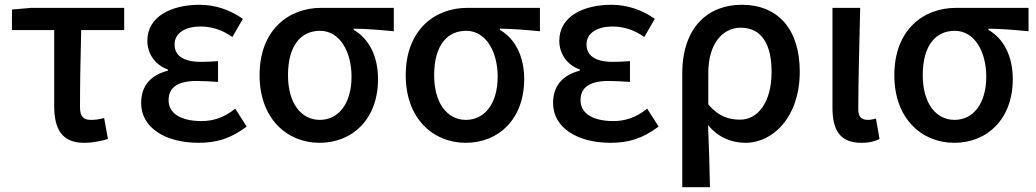

<svg xmlns="http://www.w3.org/2000/svg" viewBox="-20 -584 4340 804"><path d="M332 14C371 14 406 6 432 -2L416 -90C396 -84 379 -82 360 -82C331 -82 315 -95 315 -134C315 -230 317 -343 320 -458H500V-551H109L30 -544V-458H207V-140C207 -44 239 14 332 14Z M812 14C886 14 945 -3 1013 -54L965 -129C917 -90 870 -77 824 -77C736 -77 686 -110 686 -164C686 -218 724 -245 804 -245C832 -245 861 -243 893 -241V-328C867 -326 843 -325 821 -325C745 -325 711 -353 711 -398C711 -447 758 -473 820 -473C868 -473 912 -458 953 -429L997 -505C945 -542 882 -564 816 -564C699 -564 597 -516 597 -413C597 -363 626 -313 683 -293V-288C619 -272 571 -231 571 -153C571 -48 674 14 812 14Z M1318 14C1457 14 1563 -86 1563 -253C1563 -350 1524 -423 1461 -459V-464C1521 -463 1568 -459 1629 -453V-551H1324C1191 -551 1067 -461 1067 -269C1067 -87 1182 14 1318 14ZM1319 -82C1241 -82 1186 -152 1186 -269C1186 -397 1243 -455 1320 -455C1404 -455 1452 -366 1452 -263C1452 -151 1398 -82 1319 -82Z M1930 14C2069 14 2175 -86 2175 -253C2175 -350 2136 -423 2073 -459V-464C2133 -463 2180 -459 2241 -453V-551H1936C1803 -551 1679 -461 1679 -269C1679 -87 1794 14 1930 14ZM1931 -82C1853 -82 1798 -152 1798 -269C1798 -397 1855 -455 1932 -455C2016 -455 2064 -366 2064 -263C2064 -151 2010 -82 1931 -82Z M2537 14C2611 14 2670 -3 2738 -54L2690 -129C2642 -90 2595 -77 2549 -77C2461 -77 2411 -110 2411 -164C2411 -218 2449 -245 2529 -245C2557 -245 2586 -243 2618 -241V-328C2592 -326 2568 -325 2546 -325C2470 -325 2436 -353 2436 -398C2436 -447 2483 -473 2545 -473C2593 -473 2637 -458 2678 -429L2722 -505C2670 -542 2607 -564 2541 -564C2424 -564 2322 -516 2322 -413C2322 -363 2351 -313 2408 -293V-288C2344 -272 2296 -231 2296 -153C2296 -48 2399 14 2537 14Z M2837 200H2953C2951 108 2949 35 2945 -60C2991 -5 3047 14 3102 14C3218 14 3329 -95 3329 -284C3329 -458 3241 -564 3086 -564C2947 -564 2837 -472 2837 -276ZM3080 -83C3036 -83 2992 -93 2946 -147V-279C2946 -403 3008 -468 3081 -468C3171 -468 3211 -397 3211 -282C3211 -154 3152 -83 3080 -83Z M3587 14C3623 14 3644 7 3663 -2L3648 -88C3636 -84 3624 -82 3615 -82C3589 -82 3574 -93 3574 -126C3574 -246 3579 -408 3582 -551H3466V-133C3466 -41 3496 14 3587 14Z M3976 14C4115 14 4221 -86 4221 -253C4221 -350 4182 -423 4119 -459V-464C4179 -463 4226 -459 4287 -453V-551H3982C3849 -551 3725 -461 3725 -269C3725 -87 3840 14 3976 14ZM3977 -82C3899 -82 3844 -152 3844 -269C3844 -397 3901 -455 3978 -455C4062 -455 4110 -366 4110 -263C4110 -151 4056 -82 3977 -82Z"/></svg>

Font: GenYoGothic2 TW M
Style: Regular
Weight: 500
Version: Version 2.100;PS 2.1;hotconv 16.6.51;makeotf.lib2.5.65220 DE